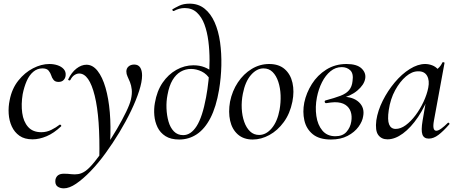

<svg xmlns="http://www.w3.org/2000/svg" viewBox="-20 -749 2495 1050"><path d="M158 13Q114 13 86.5 -6.5Q59 -26 44.5 -57.5Q30 -89 27.5 -127Q25 -165 33 -202Q45 -264 80 -308Q115 -352 160.5 -375.5Q206 -399 250 -399Q274 -399 295 -392Q316 -385 328.5 -371Q341 -357 339 -337Q338 -322 328 -311.5Q318 -301 300 -301Q282 -301 273 -312Q264 -323 260 -337Q256 -350 246 -362.5Q236 -375 212 -375Q184 -375 162 -356.5Q140 -338 126 -306Q112 -274 104 -234Q95 -179 101.5 -131.5Q108 -84 133.5 -55Q159 -26 206 -26Q235 -26 261 -39Q287 -52 306 -67Q309 -69 313 -65Q317 -61 314 -58Q275 -21 235 -4Q195 13 158 13Z M329 281Q308 281 294 270.5Q280 260 283 234Q290 201 329 201Q350 201 369.5 203.5Q389 206 408 203Q427 200 446 187Q468 172 497.5 135.5Q527 99 559 52Q591 5 620 -44.5Q649 -94 669.5 -136.5Q690 -179 696 -205Q703 -236 700.5 -259Q698 -282 691 -299.5Q684 -317 677.5 -330.5Q671 -344 671 -358Q671 -375 683 -385.5Q695 -396 714 -396Q736 -396 746.5 -380Q757 -364 757 -336Q757 -302 741 -252Q725 -202 697 -143.5Q669 -85 633 -25.5Q597 34 557 89Q517 144 475.5 187Q434 230 396.5 255.5Q359 281 329 281ZM523 120Q528 -104 498 -225.5Q468 -347 413 -347Q400 -347 387 -338.5Q374 -330 365 -312Q363 -308 357.5 -309.5Q352 -311 353 -315Q371 -353 398 -374Q425 -395 453 -395Q487 -395 513.5 -361.5Q540 -328 557 -269.5Q574 -211 580.5 -134.5Q587 -58 582 29Z M960 14Q914 14 885 -4.5Q856 -23 841.5 -53Q827 -83 824 -118Q821 -153 827 -186Q838 -251 869 -296.5Q900 -342 944.5 -367Q989 -392 1038 -392Q1071 -392 1098 -381.5Q1125 -371 1147 -352L1130 -313Q1112 -344 1083 -358Q1054 -372 1025 -372Q994 -372 968 -357Q942 -342 923.5 -311Q905 -280 896 -230Q889 -195 890.5 -156.5Q892 -118 901.5 -84.5Q911 -51 931 -30.5Q951 -10 982 -10Q1024 -10 1055.5 -59.5Q1087 -109 1107 -217Q1115 -259 1120.5 -311Q1126 -363 1126 -418Q1126 -473 1119.5 -524Q1113 -575 1098 -615.5Q1083 -656 1056.5 -680.5Q1030 -705 990 -705Q960 -705 931 -689Q927 -687 924 -691.5Q921 -696 923 -698Q936 -706 959.5 -717.5Q983 -729 1017 -729Q1065 -729 1099 -701.5Q1133 -674 1154 -626.5Q1175 -579 1183.5 -518Q1192 -457 1190.5 -390.5Q1189 -324 1178 -258Q1162 -164 1131 -104Q1100 -44 1056.5 -15Q1013 14 960 14Z M1362 14Q1312 14 1280.5 -14Q1249 -42 1238.5 -89Q1228 -136 1238 -193Q1250 -252 1281 -298.5Q1312 -345 1356.5 -372Q1401 -399 1452 -399Q1505 -399 1537 -371Q1569 -343 1579.5 -296Q1590 -249 1579 -193Q1566 -128 1532 -81.5Q1498 -35 1453 -10.5Q1408 14 1362 14ZM1397 -11Q1435 -11 1466 -47.5Q1497 -84 1509 -149Q1516 -189 1514.5 -228.5Q1513 -268 1502 -301.5Q1491 -335 1471 -355Q1451 -375 1421 -375Q1384 -375 1352.5 -339Q1321 -303 1308 -236Q1300 -195 1302 -155.5Q1304 -116 1315.5 -83Q1327 -50 1347.5 -30.5Q1368 -11 1397 -11Z M1790 14Q1726 14 1690.5 -15Q1655 -44 1644.5 -90.5Q1634 -137 1644 -188Q1655 -241 1685.5 -289.5Q1716 -338 1764.5 -368.5Q1813 -399 1875 -399Q1932 -399 1957.5 -374.5Q1983 -350 1977 -318Q1971 -285 1934.5 -254Q1898 -223 1838 -209L1853 -220Q1911 -220 1943 -190Q1975 -160 1966 -113Q1962 -85 1940.5 -55.5Q1919 -26 1881 -6Q1843 14 1790 14ZM1814 -4Q1854 -4 1875 -28Q1896 -52 1901 -84Q1906 -114 1898 -138Q1890 -162 1868.5 -176Q1847 -190 1811 -190Q1801 -190 1790 -188.5Q1779 -187 1765 -185Q1758 -184 1756 -191Q1754 -198 1761 -200Q1810 -213 1841.5 -225Q1873 -237 1889 -256Q1905 -275 1908 -306Q1914 -347 1895.5 -364.5Q1877 -382 1849 -382Q1815 -382 1787.5 -359.5Q1760 -337 1741 -299.5Q1722 -262 1713 -216Q1703 -164 1710 -115Q1717 -66 1743 -35Q1769 -4 1814 -4Z M2099 13Q2066 13 2048.5 -11Q2031 -35 2038 -91Q2046 -144 2073 -198Q2100 -252 2138.5 -298Q2177 -344 2221 -371.5Q2265 -399 2305 -399Q2324 -399 2343 -392Q2362 -385 2375.5 -369.5Q2389 -354 2391 -328L2343 -357Q2357 -359 2374 -373.5Q2391 -388 2399 -407Q2401 -410 2406.5 -408.5Q2412 -407 2411 -405L2353 -89Q2343 -34 2366 -34Q2377 -34 2393.5 -46Q2410 -58 2429 -77Q2432 -80 2436 -76Q2440 -72 2437 -69Q2405 -32 2378 -11.5Q2351 9 2325 9Q2298 9 2290 -13.5Q2282 -36 2291 -89L2315 -229L2333 -246Q2306 -168 2266.5 -109.5Q2227 -51 2183.5 -19Q2140 13 2099 13ZM2144 -44Q2171 -44 2199 -64.5Q2227 -85 2252.5 -119Q2278 -153 2296.5 -193Q2315 -233 2322 -269Q2330 -309 2315.5 -334.5Q2301 -360 2266 -359Q2233 -359 2200 -331Q2167 -303 2141 -255.5Q2115 -208 2106 -147Q2098 -93 2108 -68.5Q2118 -44 2144 -44Z"/></svg>

Font: Cormorant Medium
Style: Italic
Weight: 500
Italic angle: -10°
Designer: Christian Thalmann (Catharsis Fonts)
Foundry: Catharsis Fonts
Version: Version 4.000